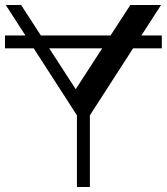

<svg xmlns="http://www.w3.org/2000/svg" viewBox="-20 -750 669 770"><path d="M0 -556.1V-607.8H629V-556.1ZM301.3 -267.7 3.1 -730H64.6L294.9 -375H272.4L502.7 -730H625.9L327.7 -267.7ZM288.5 0V-331.3H340.5V0Z"/></svg>

Font: Savate ExtraLight
Style: Regular
Weight: 200
Designer: Max Esnée
Foundry: Plomb Type
Version: Version 2.000